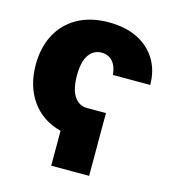

<svg xmlns="http://www.w3.org/2000/svg" viewBox="-108 -643 819 903"><g transform="rotate(15 302.0 -192.0)"><path d="M408.2 -136.7V168.9H223.6V-1Q131.3 -24.9 80.8 -96.7Q30.3 -168.5 30.3 -271.5Q30.3 -355.5 63.7 -418.7Q97.2 -481.9 160.4 -517.3Q223.6 -552.7 312.5 -552.7Q393.1 -552.7 451.7 -523.7Q510.3 -494.6 542.5 -442.1Q574.7 -389.6 575.2 -318.4H393.6Q389.6 -361.3 368.9 -383.8Q348.1 -406.2 315.4 -406.2Q276.9 -406.2 253.7 -373Q230.5 -339.8 230.5 -272.5Q230.5 -205.6 253.7 -171.1Q276.9 -136.7 315.4 -136.7Z"/></g></svg>

Font: Inter Black
Style: Regular
Weight: 900
Designer: Rasmus Andersson
Foundry: rsms
Version: Version 4.000;git-a52131595